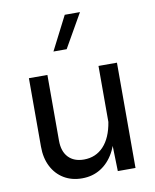

<svg xmlns="http://www.w3.org/2000/svg" viewBox="-87 -844 741 916"><g transform="rotate(-10 283.5 -386.5)"><path d="M406.2 -510V-140.4L409.9 0H495.6V-510ZM69.1 -178.2Q69.1 -123.3 90.1 -82.2Q111.1 -41 148.9 -18.2Q186.8 4.6 237.1 4.6Q287.4 4.6 326.8 -19.8Q366.2 -44.2 391.5 -89.4Q416.7 -134.5 423.6 -196.8L406.2 -238.5Q394 -163.1 356.2 -122.7Q318.4 -82.3 261 -82.3Q212.9 -82.3 185.8 -110.8Q158.7 -139.4 158.7 -191.7V-510H69.1ZM290 -778.3 206.5 -615H270.5L363.8 -778.3Z"/></g></svg>

Font: Estedad-FD-VF Thin
Style: Regular
Weight: 100
Designer: Amin Abedi
Version: Version 5.0